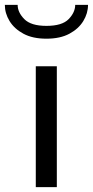

<svg xmlns="http://www.w3.org/2000/svg" viewBox="-68 -774 384 794"><path d="M80 0V-500H167V0ZM296 -754Q296 -719 276.5 -687Q257 -655 219 -634.5Q181 -614 124 -614Q67 -614 29 -634.5Q-9 -655 -28.5 -687Q-48 -719 -48 -754H5Q5 -723 32.5 -695Q60 -667 124 -667Q189 -667 216 -695Q243 -723 243 -754Z"/></svg>

Font: Panamera Medium
Style: Regular
Weight: 500
Designer: Bastien Sozeau
Foundry: NBR — Bastien Sozeau
Version: Version 3.002; ttfautohint (v1.8.4.7-5d5b);gftools[0.9.33]